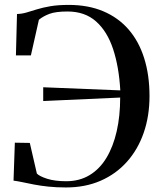

<svg xmlns="http://www.w3.org/2000/svg" viewBox="-20 -772 666 802"><path d="M255.5 11Q215.5 11 182.2 7.5Q149 4 122 -1.2Q95 -6.5 73.8 -11Q52.5 -15.5 36.5 -17.5L42 -176L104.5 -175L134 -47Q145 -35.5 177.2 -25.2Q209.5 -15 257 -15Q312 -15 354.2 -40.5Q396.5 -66 424.8 -113Q453 -160 467.5 -223.8Q482 -287.5 482 -364.5L160.5 -350V-407.5L482.5 -394.5Q477 -492.5 452.5 -566.8Q428 -641 381.2 -682.5Q334.5 -724 262 -724Q212.5 -724 186.2 -714Q160 -704 142.5 -689.5L109 -540.5H46.5L51 -713.5Q71.5 -714 91.5 -720Q111.5 -726 135 -733.2Q158.5 -740.5 190.5 -746Q222.5 -751.5 267 -751.5Q348.5 -751.5 411.2 -725Q474 -698.5 517 -649Q560 -599.5 582.2 -529Q604.5 -458.5 604.5 -370.5Q604.5 -287 580.2 -217.2Q556 -147.5 510.2 -96.2Q464.5 -45 400.2 -17Q336 11 255.5 11Z"/></svg>

Font: Merriweather 144pt
Style: Regular
Weight: 400
Version: Version 2.100